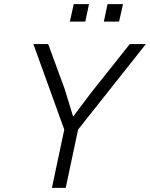

<svg xmlns="http://www.w3.org/2000/svg" viewBox="-20 -912 728 932"><path d="M292 -283 142 -698H214L294 -480L335 -346L423 -463L610 -698H688L359 -283L299 0H232ZM502 -892H577L558 -807H484ZM338 -892H412L394 -807H319Z"/></svg>

Font: Azeret Mono Light
Style: Italic
Weight: 300
Italic angle: -12°
Designer: Martin Vácha
Foundry: Displaay
Version: Version 1.000; Glyphs 3.0.3, build 3074